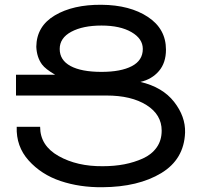

<svg xmlns="http://www.w3.org/2000/svg" viewBox="-20 -784 842 804"><path d="M568 -441Q661 -419 709 -357.5Q757 -296 755 -229Q751 -117 655 -59Q559 -1 409 0Q314 1 233.5 -26Q153 -53 100 -112Q47 -171 50 -253H148Q148 -174 225.5 -130.5Q303 -87 410 -88Q459 -88 500.5 -96Q542 -104 578.5 -120.5Q615 -137 636 -166.5Q657 -196 657 -237Q657 -304 593.5 -344Q530 -384 426 -384H47V-471H211Q170 -495 156 -514Q134 -544 132 -588Q133 -674 209.5 -719.5Q286 -765 405 -764Q524 -763 599.5 -713Q675 -663 675 -576Q675 -521 645.5 -486.5Q616 -452 568 -441ZM405 -483Q486 -483 532 -507Q578 -531 578 -579Q578 -622 530.5 -649.5Q483 -677 405 -677Q327 -677 278.5 -651Q230 -625 230 -579Q230 -532 275.5 -507.5Q321 -483 405 -483Z"/></svg>

Font: Montserrat arm
Style: Regular
Weight: 400
Designer: Julieta Ulanovsky
Foundry: Julieta Ulanovsky
Version: Version 6.000;PS 006.000;hotconv 1.0.88;makeotf.lib2.5.64775